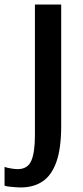

<svg xmlns="http://www.w3.org/2000/svg" viewBox="-61 -576 367 844"><path d="M-41 240V157.5Q-33 161 -14.5 164.2Q4 167.5 16.5 167.5Q60.5 167.5 76.5 130.8Q92.5 94 92.5 19V-556H208V-22Q208 75.5 187.2 134.8Q166.5 194 126.8 221Q87 248 30 248Q22.5 248 7 247Q-8.5 246 -22.5 244.2Q-36.5 242.5 -41 240Z"/></svg>

Font: Tracken
Style: Regular
Weight: 400
Designer: Eben Sorkin
Foundry: Eben Sorkin
Version: Version 2.001